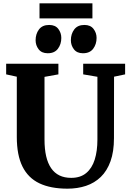

<svg xmlns="http://www.w3.org/2000/svg" viewBox="-20 -1126 780 1154"><path d="M385.5 8Q284.5 8 216.8 -24.2Q149 -56.5 115 -125.2Q81 -194 81 -302.5V-665L17 -679V-743H331V-679L247.5 -664V-288Q247.5 -230 257.5 -187Q267.5 -144 287.5 -115Q307.5 -86 337.5 -71.5Q367.5 -57 408 -57Q463.5 -57 498.2 -86Q533 -115 549.2 -166.5Q565.5 -218 565.5 -287.5V-664.5L480 -679V-743H732V-679L665.5 -665L665 -296Q665 -214.5 644.2 -156.8Q623.5 -99 585.8 -62.5Q548 -26 497 -9Q446 8 385.5 8ZM266.5 -806Q230.5 -806 212.2 -829.8Q194 -853.5 194 -884Q194 -922 214.2 -949Q234.5 -976 275 -976H276Q312.5 -976 330.5 -952.2Q348.5 -928.5 348.5 -898Q348.5 -860.5 328.2 -833.2Q308 -806 267.5 -806ZM478 -806Q442.5 -806 424.2 -829.8Q406 -853.5 406 -884Q406 -922 426.2 -949Q446.5 -976 487 -976H488Q524 -976 542.2 -952.2Q560.5 -928.5 560.5 -898Q560.5 -860.5 540.2 -833.2Q520 -806 479 -806ZM535.5 -1106V-1015.5H217.5V-1106Z"/></svg>

Font: Merriweather 24pt ExtraBold
Style: Regular
Weight: 800
Version: Version 2.100